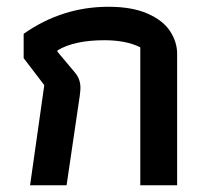

<svg xmlns="http://www.w3.org/2000/svg" viewBox="-20 -548 614 568"><path d="M111 -296 50 -376V-448Q164 -528 301 -528Q370 -528 416 -508Q462 -488 483 -456Q504 -424 504 -389V0H395V-408Q353 -429 289 -429Q200 -429 150 -399V-395L202 -333Q218 -314 218 -288Q218 -281 216 -265L177 0H69Z"/></svg>

Font: Athiti SemiBold
Style: Regular
Weight: 600
Designer: CadsonDemak Team
Foundry: CadsonDemak
Version: Version 1.032